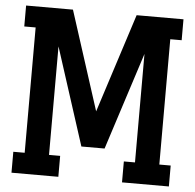

<svg xmlns="http://www.w3.org/2000/svg" viewBox="-52 -788 855 841"><g transform="rotate(5 375.0 -367.5)"><path d="M29 0V-92H79V-643H29V-735H235L375 -300L515 -735H721V-643H671V-92H721V0H515V-92H564V-569L426 -141H324L186 -569V-92H235V0Z"/></g></svg>

Font: Iosevka Etoile Semibold
Style: Regular
Weight: 600
Designer: Belleve Invis
Foundry: Belleve Invis
Version: Version 22.1.2; ttfautohint (v1.8.4)